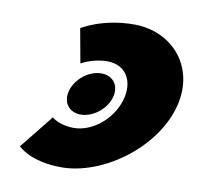

<svg xmlns="http://www.w3.org/2000/svg" viewBox="-66 -597 703 680"><g transform="rotate(10 285.5 -256.5)"><path d="M279.5 -337.2C236.1 -337.2 190.6 -302.3 177.3 -259C164.1 -215.7 188.3 -180.8 231.6 -180.8C275 -180.8 320.5 -215.7 333.7 -259C347 -302.3 322.8 -337.2 279.5 -337.2ZM215.6 -130C162.6 -130 136.9 -154 136.9 -154L39.9 -33C39.9 -33 83.3 15 197.3 15C341.6 15 513.9 -107 560 -258C605.9 -408 506.6 -528 363.3 -528C249.3 -528 177.2 -482 177.2 -482L199.6 -359C199.6 -359 240 -383 293 -383C360 -383 393.1 -327 371.4 -256C350 -186 282.6 -130 215.6 -130Z"/></g></svg>

Font: Hussar
Style: BdSuprConOblThree
Weight: 700
Foundry: Cannot Into Space Fonts
Version: Version 2.00